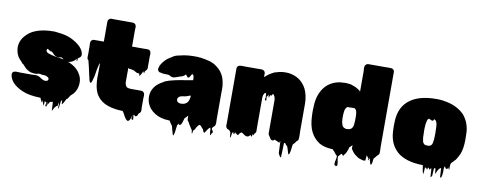

<svg xmlns="http://www.w3.org/2000/svg" viewBox="-69 -1050 3856 1536"><g transform="rotate(10 1858.5 -282.5)"><path d="M569 -151Q566 -109 542 -76Q541 -74 539 -72Q537 -70 535 -68Q531 -64 526 -59Q521 -54 515 -49Q510 -42 505.5 -34Q501 -26 495 -19Q491 -15 489 -17Q481 1 473 14Q471 18 468 21.5Q465 25 462 29Q458 33 458 32Q457 24 457 15.5Q457 7 456 -1Q453 1 451 4Q450 5 449 5.5Q448 6 447 8Q446 18 445 29Q444 40 442 51Q441 56 440 66Q439 76 437 71Q432 55 435 47.5Q438 40 430 22Q429 29 429 36Q429 43 428 50Q428 51 426.5 51Q425 51 424 52Q423 52 422.5 52.5Q422 53 420 53Q414 58 409 64Q402 72 397 84Q396 85 395 87Q394 89 393 91Q392 93 390.5 96.5Q389 100 389 99Q387 81 387 63Q387 45 385 27Q383 25 381 25Q379 26 377 26.5Q375 27 373 28Q367 30 362 30Q362 31 361.5 31Q361 31 361 32Q351 43 351 43Q351 43 355 39Q359 35 360.5 34.5Q362 34 353 45Q351 47 349 51Q348 52 347 55Q346 58 345 57Q342 52 342.5 41.5Q343 31 341 36Q338 41 340 49.5Q342 58 342.5 64.5Q343 71 337 71Q328 71 331.5 58Q335 45 333 36Q333 35 329 35Q326 35 325 34Q322 34 320 32Q319 41 319 50Q319 59 317 68Q316 71 315 66Q314 61 313 59Q312 56 311 53.5Q310 51 309 49L300 26Q300 30 299.5 35.5Q299 41 297 45Q296 47 295.5 42.5Q295 38 293 36L281 10H275Q186 8 131 -16.5Q76 -41 50 -72Q46 -77 41.5 -83Q37 -89 34 -95Q30 -102 28 -108.5Q26 -115 24 -121Q21 -133 23 -142Q23 -144 24 -146Q25 -148 26 -149Q27 -151 30 -154Q36 -160 45 -160Q53 -162 66 -161Q79 -160 89 -160H180Q191 -160 203 -161Q215 -162 226 -160Q228 -159 229.5 -159Q231 -159 233 -158Q240 -156 246 -152.5Q252 -149 258 -144L265 -140Q269 -138 273 -136Q277 -134 281 -132Q286 -131 289 -130.5Q292 -130 296 -130Q304 -130 310 -133Q318 -136 319 -145V-152Q318 -153 318 -154Q314 -162 302 -167L294 -170Q292 -171 290 -171.5Q288 -172 286 -172Q281 -173 274.5 -172.5Q268 -172 263 -173Q256 -174 249.5 -176Q243 -178 235 -177Q230 -176 224.5 -174.5Q219 -173 214 -172Q209 -171 204 -172Q199 -173 194 -173Q190 -174 185.5 -174Q181 -174 176 -175Q165 -177 153 -183.5Q141 -190 131 -197Q124 -203 115.5 -213Q107 -223 97 -233Q94 -236 94 -236Q93 -236 92.5 -234Q92 -232 90 -233Q89 -234 88.5 -236Q88 -238 87 -240Q84 -246 78 -251Q76 -253 74.5 -255Q73 -257 71 -258Q73 -257 68 -261.5Q63 -266 63 -267Q57 -275 53 -281Q46 -293 43.5 -299.5Q41 -306 38 -316Q31 -340 32 -366Q32 -369 33 -371Q38 -424 86.5 -468.5Q135 -513 224 -526Q229 -527 234 -527.5Q239 -528 244 -528Q249 -529 254.5 -529.5Q260 -530 265 -530H272Q285 -531 297.5 -531Q310 -531 321 -529Q323 -529 324 -528Q391 -523 438 -501Q485 -479 514 -450Q518 -446 521 -442.5Q524 -439 528 -434Q540 -419 544 -403Q546 -396 547 -388.5Q548 -381 545 -374Q544 -373 544 -371Q543 -371 543 -370L536 -363Q535 -363 534.5 -362.5Q534 -362 533 -362Q533 -361 532 -357.5Q531 -354 529 -354Q529 -354 528.5 -354Q528 -354 527 -355Q527 -355 525 -357H522Q522 -356 521.5 -355.5Q521 -355 521 -354Q520 -348 521 -341Q522 -334 517 -329Q514 -325 514.5 -333.5Q515 -342 513 -346Q512 -347 511 -345Q510 -343 509 -342L497 -330Q483 -318 464 -313Q456 -311 450 -311Q490 -295 515 -273.5Q540 -252 553 -226Q557 -220 558 -217Q562 -207 565 -197.5Q568 -188 569 -177ZM374 -330Q384 -329 393 -327Q402 -325 411 -323Q407 -327 402 -330.5Q397 -334 392 -337Q382 -335 370.5 -333.5Q359 -332 348 -336Q335 -341 326 -351Q317 -361 307 -370Q302 -368 296 -370Q292 -372 288 -374.5Q284 -377 279 -380Q277 -382 275 -384Q273 -386 271 -385Q266 -382 265 -378V-377Q264 -376 264 -374V-368Q265 -367 265 -366.5Q265 -366 265 -366Q267 -362 271 -358Q275 -354 279 -352Q283 -350 284 -350Q293 -346 308 -342.5Q323 -339 346 -334L370 -331Q369 -331 372.5 -330Q376 -329 374 -330Z M1093 -22V-20Q1092 -19 1092 -18Q1092 -17 1091.5 -17Q1091 -17 1091 -16Q1091 -15 1089 -13Q1087 -10 1084.5 -7.5Q1082 -5 1078 -3Q1074 3 1072.5 9Q1071 15 1066 20Q1059 26 1053 23.5Q1047 21 1043 14Q1039 14 1039 15Q1038 21 1040 31.5Q1042 42 1042 49.5Q1042 57 1035 56Q1025 54 1028 41.5Q1031 29 1031 19Q1027 31 1022.5 46Q1018 61 1008 69Q1001 74 995 69Q989 64 984 60Q976 50 970 39Q964 28 959 16Q959 17 958.5 18.5Q958 20 958 21Q957 18 956.5 15Q956 12 954 8L946 0H945Q877 -1 823 -20Q769 -39 737 -84Q733 -89 729.5 -96Q726 -103 723 -109Q721 -114 719 -119.5Q717 -125 715 -130Q711 -142 708.5 -155.5Q706 -169 705 -182Q702 -202 702 -232Q702 -262 703 -285V-333L699 -345L691 -309Q691 -307 690 -306Q685 -284 681.5 -256.5Q678 -229 670 -207Q669 -201 667 -194.5Q665 -188 662 -183Q660 -179 660 -179Q655 -174 652 -179Q649 -181 647.5 -185.5Q646 -190 644 -194L641 -206L638 -221Q635 -232 632.5 -242.5Q630 -253 628 -264Q625 -278 622 -292Q619 -306 615 -320L610 -341Q610 -343 609.5 -344Q609 -345 609 -346Q609 -349 607 -351Q606 -352 605 -353.5Q604 -355 602 -356Q602 -356 599 -361Q599 -362 598.5 -362.5Q598 -363 598 -364Q598 -365 597.5 -366Q597 -367 597 -368Q596 -374 596.5 -381Q597 -388 597 -395V-462Q597 -471 596 -482Q595 -493 598 -502Q601 -512 609 -515Q614 -519 618.5 -519.5Q623 -520 627 -520H703V-683Q703 -692 710 -701Q711 -703 715 -705Q718 -708 722 -709Q727 -711 732 -710.5Q737 -710 742 -710H905Q916 -710 923 -703Q928 -700 931 -691Q933 -687 933 -683.5Q933 -680 933 -675Q933 -669 932.5 -663Q932 -657 932 -651V-520H940Q947 -521 954 -520.5Q961 -520 968 -520H1030Q1038 -520 1046.5 -520.5Q1055 -521 1063 -520Q1082 -517 1085 -497Q1087 -489 1086 -480Q1085 -471 1085 -463Q1085 -446 1085.5 -426.5Q1086 -407 1085 -389Q1086 -386 1086 -378Q1086 -369 1083 -363Q1082 -358 1078 -354Q1077 -353 1076 -352Q1075 -351 1074 -350Q1074 -350 1073.5 -349.5Q1073 -349 1072 -349Q1072 -349 1071.5 -348.5Q1071 -348 1070 -348Q1069 -346 1068.5 -344Q1068 -342 1067 -340Q1067 -336 1065 -332Q1065 -326 1062 -327Q1060 -327 1060 -332Q1060 -338 1058 -339Q1058 -341 1056 -339Q1056 -339 1054 -337Q1053 -336 1052 -334Q1051 -332 1050 -330Q1047 -325 1044.5 -319Q1042 -313 1038 -308Q1037 -307 1036.5 -306Q1036 -305 1034 -303Q1033 -302 1032 -300Q1031 -298 1030 -299Q1028 -304 1028 -309Q1028 -314 1026 -319Q1024 -318 1019 -318Q1013 -318 1007 -320Q998 -323 990.5 -328.5Q983 -334 975 -336Q968 -338 961.5 -339Q955 -340 948 -341Q942 -341 936 -344Q937 -344 934.5 -344.5Q932 -345 932 -345V-337Q933 -333 932.5 -323.5Q932 -314 932 -306V-235Q932 -232 932 -229Q932 -226 933 -223Q934 -219 935 -214.5Q936 -210 938 -206Q945 -191 958 -188Q971 -185 987 -185H1066Q1072 -185 1080 -181Q1089 -176 1092 -166Q1093 -164 1093 -161Q1095 -154 1094 -146.5Q1093 -139 1093 -132V-55Q1093 -48 1094 -39Q1095 -30 1093 -22Z M1701 -36Q1701 -32 1700 -30Q1700 -17 1695 -11Q1694 -9 1691 -6.5Q1688 -4 1685 -2Q1674 9 1675 16Q1676 23 1681 28Q1686 33 1687 40Q1688 47 1677 58Q1676 61 1675.5 64.5Q1675 68 1673 70Q1672 71 1669 65Q1668 60 1667 54Q1666 48 1665 42Q1664 25 1664.5 22.5Q1665 20 1660 9L1656 13Q1653 16 1650.5 18Q1648 20 1645 24Q1641 30 1637 36Q1633 42 1629 48Q1628 49 1626 53Q1624 57 1622 58Q1617 60 1614 53Q1611 46 1609 44Q1608 41 1607.5 38Q1607 35 1605 32Q1603 31 1599 27Q1597 25 1596 23L1586 11L1581 6Q1579 7 1576 5Q1573 3 1571 2Q1566 7 1566 8Q1558 15 1552.5 24.5Q1547 34 1542 44Q1541 46 1538.5 49Q1536 52 1533 54Q1531 56 1530 56Q1529 62 1528.5 68.5Q1528 75 1526 81Q1525 82 1523.5 80.5Q1522 79 1522 78Q1520 70 1520.5 66.5Q1521 63 1517 51Q1516 51 1515.5 50.5Q1515 50 1515 50Q1515 49 1513 47Q1513 45 1511.5 44Q1510 43 1510 43L1501 28L1489 9Q1488 5 1486 1.5Q1484 -2 1482 -5L1481 -6Q1477 -9 1473 -16Q1473 -17 1472.5 -17.5Q1472 -18 1472 -19Q1471 -24 1471 -30.5Q1471 -37 1471 -47V-55Q1469 -53 1468 -51L1465 -48Q1456 -37 1445 -28Q1441 -18 1439 -7.5Q1437 3 1432 13Q1431 17 1428.5 21.5Q1426 26 1422 29Q1421 30 1416.5 31Q1412 32 1411 31Q1410 28 1410 24.5Q1410 21 1410 18Q1409 21 1407.5 23.5Q1406 26 1404 28Q1403 30 1401 31.5Q1399 33 1397 35Q1394 51 1392.5 65.5Q1391 80 1389 96Q1388 100 1387 104.5Q1386 109 1384 114Q1384 119 1381 122Q1380 123 1377 120Q1376 118 1375 115.5Q1374 113 1373 111Q1372 106 1369 94.5Q1366 83 1364 79Q1363 75 1362 70.5Q1361 66 1360 62Q1359 59 1358.5 55.5Q1358 52 1356 48L1353 45Q1350 41 1347 36.5Q1344 32 1341 28Q1340 25 1338 22.5Q1336 20 1334 16Q1333 14 1332 12.5Q1331 11 1329 10H1321Q1256 8 1209.5 -21Q1163 -50 1145 -95Q1144 -98 1143 -101Q1142 -104 1141 -107Q1141 -108 1140.5 -109Q1140 -110 1140 -111Q1139 -116 1138 -120.5Q1137 -125 1136 -129Q1135 -135 1135 -141.5Q1135 -148 1135 -154Q1135 -158 1135.5 -161Q1136 -164 1136 -168L1137 -175Q1140 -191 1146 -204Q1160 -236 1189 -259Q1195 -264 1201 -268Q1207 -272 1214 -276L1227 -283Q1229 -285 1232 -287Q1235 -289 1238 -290Q1240 -292 1243 -293Q1246 -294 1249 -295Q1260 -300 1271.5 -303Q1283 -306 1295 -309Q1309 -313 1323.5 -316Q1338 -319 1354 -322L1378 -326Q1392 -328 1405.5 -330.5Q1419 -333 1433 -335Q1437 -335 1438 -336L1460 -340V-356Q1460 -352 1459.5 -358Q1459 -364 1459 -365Q1459 -364 1458.5 -367.5Q1458 -371 1458 -370Q1458 -371 1457.5 -372Q1457 -373 1457 -374Q1455 -380 1449 -386Q1448 -386 1448 -386.5Q1448 -387 1446 -387Q1444 -386 1441.5 -383Q1439 -380 1438 -378Q1435 -373 1431 -365.5Q1427 -358 1421 -355Q1414 -351 1408 -360Q1402 -369 1398 -373Q1396 -375 1395 -375L1386 -366Q1383 -364 1380 -362Q1377 -360 1374 -358Q1368 -355 1361.5 -353.5Q1355 -352 1349 -350Q1337 -346 1325.5 -341.5Q1314 -337 1302 -335Q1287 -333 1274 -341.5Q1261 -350 1246 -349Q1232 -349 1218.5 -350Q1205 -351 1191 -355Q1187 -357 1186 -357Q1185 -357 1184 -356Q1183 -355 1182 -356Q1181 -357 1180.5 -358Q1180 -359 1178 -360Q1177 -362 1175 -364Q1173 -366 1173 -366Q1172 -367 1170 -371Q1168 -377 1169 -383.5Q1170 -390 1172 -396Q1173 -399 1174 -402Q1175 -405 1176 -409Q1186 -428 1198 -442Q1209 -456 1224.5 -469Q1240 -482 1260 -492Q1268 -499 1279 -504Q1289 -509 1300.5 -512Q1312 -515 1324 -517Q1347 -523 1374 -526.5Q1401 -530 1433 -530H1453Q1459 -530 1464 -530Q1469 -530 1472 -529L1479 -528H1484Q1497 -528 1503 -525Q1520 -524 1537 -519Q1549 -517 1560.5 -514Q1572 -511 1581 -506Q1594 -502 1606.5 -494Q1619 -486 1629 -478Q1629 -477 1629.5 -477Q1630 -477 1630 -477Q1633 -475 1635.5 -472.5Q1638 -470 1640 -468Q1688 -425 1697 -353Q1698 -352 1698 -350Q1701 -329 1700.5 -308Q1700 -287 1700 -266V-59Q1700 -54 1700.5 -48Q1701 -42 1701 -36ZM1463 -203V-215Q1463 -216 1461 -215Q1460 -215 1458.5 -214.5Q1457 -214 1456 -214Q1452 -212 1447 -210.5Q1442 -209 1437 -207Q1427 -203 1416.5 -201.5Q1406 -200 1395 -198Q1390 -197 1384 -195Q1378 -193 1373 -190Q1369 -187 1367 -184Q1360 -175 1360 -166Q1360 -159 1367 -148Q1369 -147 1371.5 -145.5Q1374 -144 1377 -142L1382 -140Q1395 -139 1396 -138.5Q1397 -138 1408 -139Q1451 -145 1460 -188Q1462 -194 1462 -199Q1462 -202 1463 -203Z M2374 -87Q2374 -73 2375 -58Q2376 -43 2374 -29Q2374 -21 2373 -18Q2370 -10 2363 -5Q2363 -5 2362.5 -4.5Q2362 -4 2361 -4Q2361 -4 2360.5 -3.5Q2360 -3 2359 -3Q2358 -2 2355 4Q2352 10 2350 10Q2345 18 2339 23Q2338 24 2337 24.5Q2336 25 2335 26Q2331 44 2329.5 62.5Q2328 81 2323 99Q2321 107 2319 110Q2316 113 2315 112Q2314 112 2311 107Q2310 103 2307.5 95.5Q2305 88 2304 84Q2302 77 2300 70.5Q2298 64 2295 57Q2294 55 2293.5 52Q2293 49 2291 48Q2291 48 2289 47Q2287 46 2286 45Q2285 43 2283.5 42Q2282 41 2281 40Q2276 33 2277 33.5Q2278 34 2278 34Q2278 34 2271 27Q2270 28 2267 28Q2264 28 2263 29Q2262 51 2261.5 86.5Q2261 122 2259 145Q2259 147 2255.5 145Q2252 143 2252 143Q2248 139 2245 133.5Q2242 128 2240 124Q2239 121 2237.5 118.5Q2236 116 2236 114Q2234 91 2234 67Q2234 43 2232 21Q2230 19 2229 19Q2228 22 2228 25.5Q2228 29 2226 32Q2225 35 2221 31Q2216 29 2211.5 26.5Q2207 24 2202 22Q2198 20 2192.5 18.5Q2187 17 2184 14Q2180 22 2171.5 24Q2163 26 2156 20Q2150 15 2146.5 8Q2143 1 2137 -8Q2135 -10 2133 -12.5Q2131 -15 2130 -19Q2129 -23 2129 -32V-296Q2129 -303 2128 -307Q2126 -324 2116 -336Q2115 -338 2113.5 -339.5Q2112 -341 2110 -342Q2109 -343 2107 -343Q2105 -340 2104.5 -336.5Q2104 -333 2102 -330Q2097 -325 2096 -328Q2094 -332 2094 -333Q2091 -330 2087 -324Q2085 -318 2083 -316Q2082 -314 2081 -310Q2080 -306 2079 -308Q2077 -314 2076.5 -320Q2076 -326 2075 -333Q2075 -331 2074 -331Q2074 -329 2073 -329Q2072 -326 2069.5 -321Q2067 -316 2063 -314Q2061 -306 2064 -292.5Q2067 -279 2059 -281Q2050 -283 2053.5 -295.5Q2057 -308 2055 -318Q2054 -319 2054 -323V-328Q2054 -331 2054 -334.5Q2054 -338 2051 -339Q2051 -339 2048.5 -339.5Q2046 -340 2045 -340Q2033 -329 2030 -309Q2029 -304 2029 -298.5Q2029 -293 2029 -288V-48Q2029 -41 2029.5 -33Q2030 -25 2028 -18Q2027 -15 2025 -12Q2023 -9 2021 -7Q2020 -7 2020 -6.5Q2020 -6 2019 -6Q2019 -6 2017 -4Q2016 -1 2015.5 2Q2015 5 2013 8Q2013 9 2012 9.5Q2011 10 2010 9Q2009 8 2008.5 5.5Q2008 3 2007 2Q2005 4 2003 5Q2002 7 2002.5 10Q2003 13 2002 15Q2000 21 1998 23Q1997 24 1994 22Q1992 17 1994 18.5Q1996 20 1990 14Q1989 13 1989 12Q1986 14 1984 16.5Q1982 19 1979 21Q1978 22 1977 23.5Q1976 25 1971 27H1970Q1967 28 1961 28Q1957 28 1953.5 26.5Q1950 25 1946 24Q1941 21 1935.5 17Q1930 13 1927 11Q1920 7 1921 7Q1921 7 1919 6Q1917 7 1915 5.5Q1913 4 1911 4Q1910 5 1908.5 7Q1907 9 1905 11Q1904 12 1903 13Q1902 14 1900 15Q1899 15 1899 15.5Q1899 16 1899 16Q1898 16 1898 17Q1897 17 1896.5 17.5Q1896 18 1896 18Q1895 19 1894 24.5Q1893 30 1888 30Q1887 30 1883.5 27.5Q1880 25 1879 25Q1877 23 1876 23Q1872 21 1868.5 18Q1865 15 1863 12Q1863 11 1862.5 11Q1862 11 1862 10Q1861 14 1861 18Q1861 22 1859 26Q1859 27 1858 26.5Q1857 26 1856 27Q1852 27 1852 28Q1851 24 1850.5 20Q1850 16 1849 12Q1848 14 1844 18Q1843 19 1842 19.5Q1841 20 1840 21Q1839 28 1838.5 34.5Q1838 41 1836 49Q1835 51 1834.5 55.5Q1834 60 1832 59Q1828 57 1828.5 52.5Q1829 48 1828 45Q1827 37 1827 30.5Q1827 24 1825 17Q1823 15 1820.5 12Q1818 9 1816 6Q1814 4 1813 2Q1809 0 1807 0Q1806 0 1805.5 -0.5Q1805 -1 1803 -1Q1795 -4 1790 -11Q1788 -13 1786 -19Q1784 -26 1784.5 -35Q1785 -44 1785 -51V-484Q1784 -487 1784.5 -489.5Q1785 -492 1785 -495Q1786 -506 1794 -513Q1802 -520 1813 -520Q1821 -521 1829.5 -520.5Q1838 -520 1845 -520H1951Q1956 -520 1967 -520.5Q1978 -521 1987 -520Q1993 -520 2001 -516Q2010 -511 2013 -501Q2015 -495 2014.5 -488Q2014 -481 2014 -475L2016 -463L2022 -469Q2028 -475 2035 -480.5Q2042 -486 2049 -491L2058 -497H2059Q2069 -504 2079 -508Q2085 -514 2100 -517Q2102 -518 2105 -518Q2140 -530 2180 -530Q2226 -530 2267 -510.5Q2308 -491 2336.5 -449.5Q2365 -408 2372 -343Q2373 -339 2373 -335.5Q2373 -332 2373 -328Q2374 -321 2374 -314Q2374 -307 2374 -300Z M3031 -30Q3031 -27 3030.5 -24Q3030 -21 3029 -18Q3027 -14 3026 -13Q3022 -7 3019 -5Q3017 -4 3013 0Q3011 2 3010 4Q3006 8 3003 13Q3000 18 2995 22L2992 25Q2988 37 2987.5 51.5Q2987 66 2980 77Q2977 83 2972 74Q2970 69 2968 60.5Q2966 52 2964 48Q2963 44 2963 39.5Q2963 35 2959 33Q2958 32 2956 32Q2953 32 2949 30Q2949 31 2952 36Q2955 41 2956.5 44.5Q2958 48 2951 45Q2948 43 2946.5 36Q2945 29 2945 27Q2941 23 2939 20Q2938 18 2936 15.5Q2934 13 2932 10Q2930 21 2930 32Q2930 43 2928 54Q2928 55 2924 55Q2920 56 2916 56Q2912 56 2908 55Q2895 52 2881.5 47.5Q2868 43 2857 34Q2842 24 2828 11L2822 2Q2821 1 2820 0Q2819 -1 2817 -5V-6Q2810 -11 2808.5 -16Q2807 -21 2806 -26V-50Q2805 -49 2804 -48Q2803 -47 2801 -45Q2801 -44 2800 -43Q2799 -42 2799 -42Q2798 -41 2797 -40.5Q2796 -40 2795 -39Q2793 -36 2790 -33.5Q2787 -31 2784 -29L2781 -18Q2781 -17 2780.5 -16.5Q2780 -16 2780 -14V-13L2774 3Q2771 10 2768 17Q2765 24 2761 29Q2758 34 2754 35Q2753 37 2751.5 42Q2750 47 2745 46Q2741 44 2738.5 39Q2736 34 2731 34Q2730 35 2727.5 37Q2725 39 2724 40Q2723 41 2719 46Q2715 51 2712 55Q2711 56 2710 56.5Q2709 57 2707 58Q2706 71 2710 90.5Q2714 110 2714.5 124.5Q2715 139 2702 137Q2689 134 2689.5 120Q2690 106 2694.5 88Q2699 70 2698 57L2695 54Q2695 54 2694.5 54Q2694 54 2694 53Q2693 53 2690.5 50.5Q2688 48 2687 47L2666 20Q2665 19 2665 18.5Q2665 18 2664 17Q2661 22 2662 25Q2663 28 2658 10H2647Q2642 10 2640 9Q2590 6 2552 -13Q2548 -15 2544.5 -17Q2541 -19 2538 -22Q2498 -48 2473.5 -96.5Q2449 -145 2446 -221Q2445 -236 2445 -248Q2445 -260 2445 -273V-279Q2445 -282 2446 -284V-300Q2448 -365 2469 -411.5Q2490 -458 2524 -486Q2529 -491 2535 -494Q2586 -530 2658 -530Q2664 -530 2670.5 -530Q2677 -530 2682 -529Q2690 -529 2697.5 -528Q2705 -527 2712 -525Q2714 -524 2717 -523.5Q2720 -523 2723 -521Q2748 -514 2769 -500L2775 -496Q2779 -494 2781.5 -491.5Q2784 -489 2787 -487Q2787 -486 2787.5 -486Q2788 -486 2788 -486Q2788 -486 2788 -485.5Q2788 -485 2789 -485Q2789 -475 2789.5 -476Q2790 -477 2790.5 -482Q2791 -487 2791 -487V-648Q2790 -658 2789.5 -669Q2789 -680 2791 -689Q2794 -700 2802 -704Q2808 -710 2818 -710H2952Q2960 -710 2975 -710.5Q2990 -711 3003 -710Q3012 -710 3016 -706Q3020 -704 3021 -703Q3030 -696 3030 -682V-76Q3030 -66 3031 -53.5Q3032 -41 3031 -30ZM2766 -174Q2775 -179 2780 -186.5Q2785 -194 2788 -204Q2791 -218 2791 -232Q2791 -234 2791.5 -236.5Q2792 -239 2792 -241V-262Q2793 -270 2792.5 -279.5Q2792 -289 2791 -305Q2790 -307 2790 -310L2787 -323Q2786 -325 2785 -327.5Q2784 -330 2783 -332L2778 -338L2776 -340Q2774 -341 2772 -343Q2769 -344 2764 -344H2758Q2751 -344 2743.5 -343.5Q2736 -343 2728 -343Q2725 -343 2721 -343.5Q2717 -344 2713 -343Q2705 -338 2701 -330Q2700 -330 2700 -329.5Q2700 -329 2700 -329Q2700 -329 2698 -325Q2697 -322 2696 -319Q2695 -316 2694 -313Q2694 -311 2693.5 -308.5Q2693 -306 2693 -304Q2692 -300 2691.5 -296Q2691 -292 2691 -288Q2691 -285 2690.5 -282Q2690 -279 2690 -276Q2689 -264 2689.5 -251Q2690 -238 2691 -226Q2691 -224 2691.5 -222Q2692 -220 2692 -218L2694 -210Q2696 -201 2699.5 -192.5Q2703 -184 2710 -178L2715 -175Q2725 -169 2735 -169Q2745 -169 2750 -170Q2755 -170 2758.5 -171.5Q2762 -173 2766 -174Z M3687 -276Q3688 -260 3687.5 -244Q3687 -228 3686 -213Q3684 -182 3677 -155.5Q3670 -129 3657 -107Q3653 -100 3649 -93Q3645 -86 3640 -79Q3635 -73 3629 -68Q3629 -67 3628.5 -66.5Q3628 -66 3628 -66Q3624 -60 3618 -56Q3617 -55 3616 -54Q3615 -53 3613 -51Q3612 -50 3611 -49Q3610 -48 3609 -47L3603 -34Q3603 -30 3603 -26.5Q3603 -23 3602 -19Q3601 -12 3602 -0.5Q3603 11 3598 7Q3595 4 3594.5 -0.5Q3594 -5 3594 -9Q3594 -7 3592 -5Q3591 -2 3588.5 1.5Q3586 5 3582 6Q3575 9 3570.5 1.5Q3566 -6 3564 -10Q3564 -10 3564 -10.5Q3564 -11 3563 -12Q3556 1 3557 17.5Q3558 34 3556 50Q3556 54 3555 59.5Q3554 65 3553 70Q3552 76 3548 81Q3548 84 3544 84Q3540 82 3540 79Q3538 62 3538 44Q3538 26 3536 9Q3536 9 3535.5 8.5Q3535 8 3534 8Q3531 9 3528 11Q3525 13 3523 15Q3516 22 3511 32Q3508 38 3505.5 44Q3503 50 3500 55Q3499 56 3497.5 59.5Q3496 63 3496 62Q3494 51 3494 40Q3494 29 3492 19Q3494 19 3486.5 18.5Q3479 18 3480 19Q3478 35 3478 51Q3478 67 3476 83Q3476 84 3472.5 87Q3469 90 3468 91Q3467 92 3465.5 92.5Q3464 93 3464 92Q3462 75 3462 57.5Q3462 40 3459 23Q3456 24 3454 26Q3452 28 3452 28Q3451 29 3450.5 31.5Q3450 34 3448 36Q3447 36 3443 32Q3442 30 3441.5 28Q3441 26 3439 25Q3439 24 3438.5 24Q3438 24 3438 24Q3437 23 3437 23.5Q3437 24 3436 23H3430Q3430 27 3430 31Q3430 35 3428 40Q3428 40 3420 31Q3415 26 3415 26.5Q3415 27 3412 26Q3408 26 3408 25Q3407 39 3406.5 52.5Q3406 66 3404 80Q3404 82 3402.5 78Q3401 74 3400 72Q3399 69 3398 66.5Q3397 64 3396 61Q3393 48 3391.5 35.5Q3390 23 3388 10H3382Q3246 7 3177 -53L3171 -59Q3112 -115 3106 -213Q3103 -260 3106 -307Q3114 -418 3190.5 -474Q3267 -530 3400 -530H3409Q3423 -530 3437 -529Q3451 -528 3464 -526Q3466 -526 3467 -525Q3570 -510 3632 -447Q3634 -445 3637.5 -440.5Q3641 -436 3642 -434Q3670 -397 3680 -351Q3680 -350 3680.5 -349Q3681 -348 3681 -347Q3685 -330 3686 -311.5Q3687 -293 3687 -276ZM3369 -157Q3372 -155 3376 -153Q3387 -150 3393 -150Q3399 -150 3405 -151H3411Q3415 -153 3418.5 -154.5Q3422 -156 3425 -158Q3433 -166 3435.5 -177Q3438 -188 3439 -198Q3440 -204 3440.5 -211Q3441 -218 3441 -225Q3442 -239 3442 -258Q3442 -277 3441 -292Q3441 -297 3441 -302Q3441 -307 3440 -311Q3440 -315 3439.5 -318.5Q3439 -322 3439 -326Q3436 -352 3425 -361Q3421 -365 3419.5 -365.5Q3418 -366 3416 -366Q3415 -366 3414 -366.5Q3413 -367 3412 -366Q3411 -365 3410.5 -361.5Q3410 -358 3408 -356Q3407 -354 3402.5 -353.5Q3398 -353 3396 -354Q3390 -355 3385 -360H3379Q3378 -361 3377 -362.5Q3376 -364 3374 -365Q3371 -365 3368 -362Q3361 -356 3358 -345.5Q3355 -335 3353 -321Q3352 -318 3352 -313Q3352 -310 3351.5 -306.5Q3351 -303 3351 -299Q3350 -291 3350 -280Q3350 -269 3350 -258Q3350 -251 3350.5 -244.5Q3351 -238 3351 -231Q3351 -224 3351 -217Q3351 -210 3352 -205Q3354 -187 3356.5 -177Q3359 -167 3369 -157Z"/></g></svg>

Font: Rubik Wet Paint
Style: Regular
Weight: 400
Designer: Hubert and Fischer, NaN
Foundry: Hubert and Fischer, NaN
Version: Version 2.200